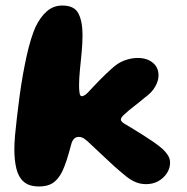

<svg xmlns="http://www.w3.org/2000/svg" viewBox="-20 -653 679 697"><path d="M122.1 23.9Q86 23.9 66.5 7.1Q47 -9.8 39.6 -40.3Q32.1 -70.9 32.1 -111.4Q32.1 -133.8 34.8 -163.8Q37.5 -193.8 41.8 -229.6Q46.1 -265.5 51.1 -304.1Q56.5 -344.4 63.1 -381.4Q69.8 -418.4 76.9 -450.6Q84.1 -482.9 92.2 -509.2Q100.2 -535.5 108.4 -553.9Q125.9 -590.9 149.9 -611.9Q173.9 -632.9 206.5 -632.9Q250 -632.9 264.8 -603.9Q279.6 -574.9 279.6 -525.5Q279.6 -511.5 278.8 -495.9Q278 -480.4 276.5 -464Q275 -447.6 273.3 -431.3Q271.6 -415 270.1 -399.2Q268.6 -383.5 267.8 -369.2Q267 -354.9 267 -342.6Q267 -326.4 268.9 -315.1Q270.9 -303.8 276.5 -303.8Q282.6 -303.8 289.7 -308.9Q296.8 -314 304.6 -323Q310.8 -329.9 320.4 -339.9Q330 -350 341.4 -361.8Q352.9 -373.5 364.7 -384.8Q376.5 -396 387.2 -405.4Q397.9 -414.9 406 -420.2Q421.8 -431 441.6 -436.8Q461.4 -442.6 480 -442.6Q513.5 -442.6 534.5 -425.5Q555.5 -408.4 555.5 -379.2Q555.5 -359.6 543.2 -338.1Q530.9 -316.5 504.9 -298.1Q484.5 -280.6 466.1 -266.8Q447.8 -252.9 433 -239.1Q418.8 -227 418.8 -219.1Q418.8 -214.2 423.2 -210.2Q427.6 -206.1 435.2 -201.8Q446.5 -195 463.8 -184.6Q481.1 -174.1 500.8 -161.7Q520.5 -149.2 539 -136.4Q557.5 -123.5 570.9 -111.5Q582.8 -100.4 590.1 -88.4Q597.4 -76.5 597.4 -62.4Q597.4 -42.2 585.9 -24.4Q574.4 -6.5 554.8 4.5Q535.2 15.5 510.5 15.5Q487.6 15.5 468.4 6.4Q449.1 -2.6 431.8 -17.9Q414.6 -31.8 394.3 -49.9Q374 -68.1 352.6 -88.7Q331.1 -109.2 310.1 -128.6Q298.6 -140.1 287.9 -148.1Q277.2 -156 266.5 -156Q255 -156 248.6 -149Q242.1 -142 239.2 -131.4Q230 -96.2 221.8 -71Q213.5 -45.8 205 -28.5Q190.6 -1.1 171.7 11.4Q152.8 23.9 122.1 23.9Z"/></svg>

Font: Gluten Thin
Style: Regular
Weight: 100
Designer: Tyler Finck
Foundry: Etcetera Type Company
Version: Version 1.300